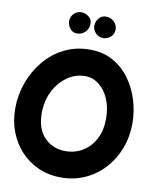

<svg xmlns="http://www.w3.org/2000/svg" viewBox="-108 -1041 960 1198"><g transform="rotate(10 372.5 -442.0)"><path d="M360.4 76.2Q283.7 76.2 219 47.6Q154.3 19 106.4 -32Q58.6 -83 32.5 -151.4Q6.3 -219.7 6.3 -299.3Q6.3 -382.8 34.4 -461.7Q62.5 -540.5 114.5 -603.8Q166.5 -667 239.5 -704.1Q312.5 -741.2 402.3 -741.2Q486.8 -741.2 550.3 -705.3Q613.8 -669.4 656.7 -609.9Q699.7 -550.3 721.2 -478.3Q742.7 -406.2 742.7 -334Q742.7 -248.5 714.4 -174.1Q686 -99.6 634.3 -43.2Q582.5 13.2 512.9 44.7Q443.4 76.2 360.4 76.2ZM360.4 -90.8Q420.4 -90.8 469.2 -120.4Q518.1 -149.9 546.9 -204.3Q575.7 -258.8 575.7 -334Q575.7 -405.8 551.8 -459.7Q527.8 -513.7 488.5 -543.5Q449.2 -573.2 402.3 -573.2Q341.3 -573.2 289.3 -536.9Q237.3 -500.5 205.8 -438.5Q174.3 -376.5 174.3 -299.3Q174.3 -199.2 227.1 -145Q279.8 -90.8 360.4 -90.8ZM537.6 -892.1Q537.6 -862.3 516.6 -844.2Q495.6 -826.2 470.2 -826.2Q440.9 -826.2 421.9 -846.7Q402.8 -867.2 402.8 -891.6Q402.8 -919.9 420.4 -940.7Q438 -961.4 465.3 -961.4Q495.1 -961.4 516.4 -941.2Q537.6 -920.9 537.6 -892.1ZM377.4 -899.9Q377.4 -869.1 356 -847.7Q334.5 -826.2 303.7 -826.2Q274.9 -826.2 258.8 -848.4Q242.7 -870.6 242.7 -894Q242.7 -921.9 262.2 -941.7Q281.7 -961.4 309.6 -961.4Q334 -961.4 355.7 -945.1Q377.4 -928.7 377.4 -899.9Z"/></g></svg>

Font: Mikhak-DS2-FD Black
Style: Regular
Weight: 900
Designer: Amin Abedi
Version: Version 3.2